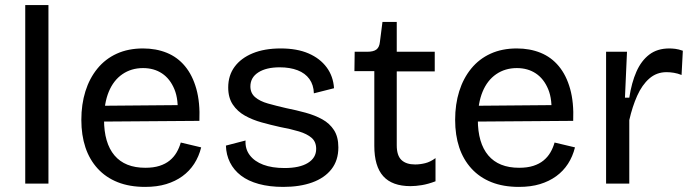

<svg xmlns="http://www.w3.org/2000/svg" viewBox="-20 -720 2717 753"><path d="M79 0V-700H170V0Z M549 13Q488 13 441.5 -5.5Q395 -24 363 -59Q331 -94 315 -142Q299 -190 299 -250Q299 -311 315 -362Q331 -413 362 -451Q393 -489 438 -509.5Q483 -530 541 -530Q592 -530 634 -513Q676 -496 705.5 -460.5Q735 -425 750 -371.5Q765 -318 762 -246L356 -243V-305L707 -308L676 -266Q681 -329 664 -370Q647 -411 615.5 -432Q584 -453 541 -453Q495 -453 460 -429Q425 -405 406.5 -360Q388 -315 388 -251Q388 -159 429 -110.5Q470 -62 550 -62Q582 -62 605.5 -69.5Q629 -77 645.5 -90.5Q662 -104 672.5 -122Q683 -140 689 -161L769 -142Q760 -106 741.5 -77.5Q723 -49 695.5 -29Q668 -9 632 2Q596 13 549 13Z M1091 13Q1037 13 995 1.5Q953 -10 925 -31.5Q897 -53 882 -83Q867 -113 866 -149L943 -169Q941 -136 959.5 -111.5Q978 -87 1012.5 -74Q1047 -61 1096 -61Q1155 -61 1187.5 -81Q1220 -101 1220 -136Q1220 -164 1202 -179.5Q1184 -195 1152.5 -204.5Q1121 -214 1078 -222Q1042 -230 1006 -240Q970 -250 940.5 -266.5Q911 -283 893 -310Q875 -337 875 -377Q875 -424 900 -458Q925 -492 971 -511Q1017 -530 1081 -530Q1145 -530 1190 -510.5Q1235 -491 1261 -456Q1287 -421 1290 -374L1211 -354Q1210 -387 1193.5 -410Q1177 -433 1147 -444.5Q1117 -456 1077 -456Q1024 -456 993 -436Q962 -416 962 -381Q962 -355 980.5 -339Q999 -323 1031 -314Q1063 -305 1102 -296Q1142 -288 1178.5 -278Q1215 -268 1244 -252Q1273 -236 1290 -209.5Q1307 -183 1307 -142Q1307 -91 1280 -56.5Q1253 -22 1204.5 -4.5Q1156 13 1091 13Z M1590 10Q1518 10 1483 -29Q1448 -68 1448 -148V-441H1370L1371 -517H1420Q1445 -517 1456.5 -526Q1468 -535 1470 -556L1480 -634H1536V-517H1685V-440H1536V-150Q1536 -110 1554.5 -92.5Q1573 -75 1608 -75Q1627 -75 1647.5 -80Q1668 -85 1688 -100V-9Q1659 2 1634.5 6Q1610 10 1590 10Z M2015 13Q1954 13 1907.5 -5.5Q1861 -24 1829 -59Q1797 -94 1781 -142Q1765 -190 1765 -250Q1765 -311 1781 -362Q1797 -413 1828 -451Q1859 -489 1904 -509.5Q1949 -530 2007 -530Q2058 -530 2100 -513Q2142 -496 2171.5 -460.5Q2201 -425 2216 -371.5Q2231 -318 2228 -246L1822 -243V-305L2173 -308L2142 -266Q2147 -329 2130 -370Q2113 -411 2081.5 -432Q2050 -453 2007 -453Q1961 -453 1926 -429Q1891 -405 1872.5 -360Q1854 -315 1854 -251Q1854 -159 1895 -110.5Q1936 -62 2016 -62Q2048 -62 2071.5 -69.5Q2095 -77 2111.5 -90.5Q2128 -104 2138.5 -122Q2149 -140 2155 -161L2235 -142Q2226 -106 2207.5 -77.5Q2189 -49 2161.5 -29Q2134 -9 2098 2Q2062 13 2015 13Z M2357 0V-280V-517H2439L2431 -337H2448Q2457 -396 2476 -439Q2495 -482 2526.5 -506Q2558 -530 2605 -530Q2615 -530 2628 -528.5Q2641 -527 2658 -521L2653 -426Q2638 -432 2623 -434.5Q2608 -437 2594 -437Q2555 -437 2526.5 -412Q2498 -387 2479 -344.5Q2460 -302 2448 -249V0Z"/></svg>

Font: Bricolage Grotesque 96pt ExtraBold
Style: Regular
Weight: 400
Version: Version 1.001;gftools[0.9.33.dev8+g029e19f]